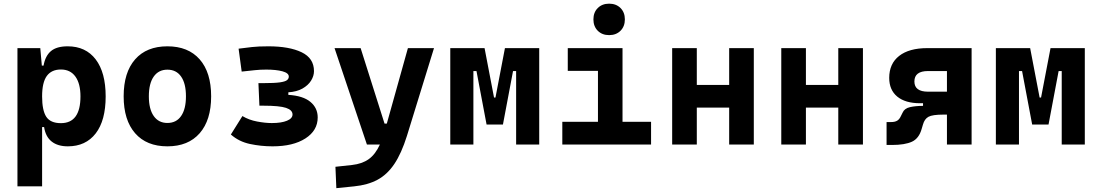

<svg xmlns="http://www.w3.org/2000/svg" viewBox="-20 -776 5899 1031"><path d="M73.7 224.6V-517.6H196.3L204.6 -423.8H213.9Q223.1 -476.1 253.7 -501.7Q284.2 -527.3 343.3 -527.3Q440.4 -527.3 493.9 -457Q547.4 -386.7 547.4 -258.3Q547.4 -128.9 493.9 -59.6Q440.4 9.8 344.2 9.8Q290 9.8 257.3 -16.1Q224.6 -42 216.8 -93.8H206.1V224.6ZM206.1 -258.3Q206.1 -183.1 228.5 -148.9Q251 -114.7 307.1 -114.7Q412.1 -114.7 412.1 -258.3Q412.1 -327.1 384.8 -365Q357.4 -402.8 307.1 -402.8Q256.8 -402.8 231.4 -368.2Q206.1 -333.5 206.1 -258.3Z M878.9 9.8Q767.1 9.8 705.6 -60.5Q644 -130.9 644 -258.8Q644 -387.2 705.6 -457.3Q767.1 -527.3 878.9 -527.3Q990.7 -527.3 1052.2 -457.3Q1113.8 -387.2 1113.8 -258.8Q1113.8 -130.9 1052.2 -60.5Q990.7 9.8 878.9 9.8ZM878.9 -115.7Q926.8 -115.7 952.6 -153.1Q978.5 -190.4 978.5 -258.8Q978.5 -327.6 952.6 -364.7Q926.8 -401.9 878.9 -401.9Q831.5 -401.9 805.4 -364.7Q779.3 -327.6 779.3 -258.8Q779.3 -190.4 805.4 -153.1Q831.5 -115.7 878.9 -115.7Z M1443.4 9.8Q1381.3 9.8 1322 -2.9Q1262.7 -15.6 1219.7 -53.7L1281.7 -152.8Q1316.4 -131.8 1360.4 -123.5Q1404.3 -115.2 1439.5 -115.2Q1491.2 -115.2 1521 -127.7Q1550.8 -140.1 1550.8 -161.1Q1550.8 -185.1 1515.9 -196.8Q1481 -208.5 1393.6 -208.5H1373L1367.7 -329.6H1395Q1454.1 -329.6 1482.9 -333.7Q1511.7 -337.9 1521.2 -345.7Q1530.8 -353.5 1530.8 -364.7Q1530.8 -383.8 1496.6 -393.1Q1462.4 -402.3 1410.2 -402.3Q1376 -402.3 1348.6 -399.2Q1321.3 -396 1277.8 -391.6L1261.2 -514.6Q1299.3 -519.5 1333.3 -523.4Q1367.2 -527.3 1420.9 -527.3Q1533.2 -527.3 1599.6 -495.4Q1666 -463.4 1666 -394Q1666 -368.2 1650.4 -343Q1634.8 -317.9 1604.2 -300.5Q1573.7 -283.2 1528.3 -280.3V-266.6Q1607.4 -261.7 1646.7 -229Q1686 -196.3 1686 -145.5Q1686 -75.2 1620.1 -32.7Q1554.2 9.8 1443.4 9.8Z M1786.1 234.4 1781.2 119.6 1870.6 109.9Q1924.3 104 1960 78.6Q1995.6 53.2 2020 0H1950.2L1776.4 -517.6H1916.5L2044.9 -112.3H2057.1L2170.4 -517.6H2310.5L2165 -45.9Q2135.7 47.4 2097.7 104.2Q2059.6 161.1 2007.3 189.2Q1955.1 217.3 1882.3 224.6Z M2397.9 0V-517.6H2582L2632.8 -252.4H2640.6L2691.4 -517.6H2875.5V0H2751.5V-394.5H2734.9L2680.7 -107.4H2592.8L2538.6 -394.5H2522V0Z M2999.5 0V-122.1H3190.9V-395.5H3028.8V-517.6H3322.8V-122.1H3476.1V0ZM3251 -587.4Q3213.4 -587.4 3189.9 -610.8Q3166.5 -634.3 3166.5 -671.9Q3166.5 -709.5 3189.9 -732.9Q3213.4 -756.3 3251 -756.3Q3288.6 -756.3 3312 -732.9Q3335.4 -709.5 3335.4 -671.9Q3335.4 -634.3 3312 -610.8Q3288.6 -587.4 3251 -587.4Z M3895.5 0V-198.2H3721.7V0H3589.4V-517.6H3721.7V-319.8H3895.5V-517.6H4027.8V0Z M4481.4 0V-198.2H4307.6V0H4175.3V-517.6H4307.6V-319.8H4481.4V-517.6H4613.8V0Z M4920.4 -221.7Q4841.3 -221.7 4798.1 -257.3Q4754.9 -293 4754.9 -357.9Q4754.9 -434.1 4808.3 -475.8Q4861.8 -517.6 4959.5 -517.6H5197.3V0H5064.9V-160.6H5045.9Q4987.3 -160.6 4965.8 -148.9Q4944.3 -137.2 4936 -106.9L4929.2 -84Q4915 -32.7 4877 -15.1Q4838.9 2.4 4770 2.4H4740.7V-120.6H4765.1Q4785.2 -120.6 4797.6 -127.9Q4810.1 -135.3 4818.4 -154.3L4826.7 -170.9Q4836.4 -193.8 4866.5 -200.7Q4896.5 -207.5 4936.5 -207.5V-221.7ZM5064.9 -283.7V-394.5H4963.4Q4890.1 -394.5 4890.1 -338.4Q4890.1 -283.7 4963.4 -283.7Z M5327.6 0V-517.6H5511.7L5562.5 -252.4H5570.3L5621.1 -517.6H5805.2V0H5681.2V-394.5H5664.6L5610.4 -107.4H5522.5L5468.3 -394.5H5451.7V0Z"/></svg>

Font: Cascadia Mono PL
Style: Bold
Weight: 700
Monospace: yes
Designer: Aaron Bell
Foundry: Saja Typeworks
Version: Version 2404.023; ttfautohint (v1.8.4)